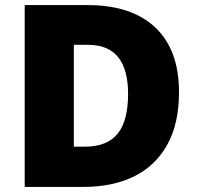

<svg xmlns="http://www.w3.org/2000/svg" viewBox="-20 -734 774 754"><path d="M683 -372Q683 -248 636.5 -165Q590 -82 506 -41Q422 0 308 0H77V-714H324Q497 -714 590 -626Q683 -538 683 -372ZM483 -365Q483 -558 326 -558H270V-158H313Q401 -158 442 -209Q483 -260 483 -365Z"/></svg>

Font: Noto Sans Gurmukhi UI Black
Style: Regular
Weight: 900
Designer: Jelle Bosma - Monotype Design Team
Foundry: Monotype Imaging Inc.
Version: Version 2.004; ttfautohint (v1.8.4.7-5d5b)